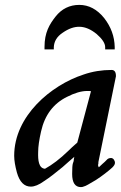

<svg xmlns="http://www.w3.org/2000/svg" viewBox="-20 -734 494 785"><path d="M434 -88C426 -88 420 -85 416 -80L408 -72C404 -69 396 -61 384 -50C381 -55 380 -60 382 -64C382 -68 383 -70 382 -70L454 -422V-423C454 -440 448 -448 436 -448C397 -448 358 -442 321 -429C189 -386 38 -260 38 -97C38 -78 42 -55 49 -29C60 10 79 29 106 29C121 29 139 22 161 6C183 -8 208 -28 236 -51C256 -68 269 -81 284 -93C283 -91 283 -88 282 -83C282 -76 281 -75 278 -66C276 -60 275 -46 275 -23C275 13 287 31 311 31C315 31 320 30 324 28C330 27 345 18 372 2C398 -15 420 -32 439 -49C446 -56 450 -62 450 -68C450 -78 443 -88 434 -88ZM352 -361 296 -151C281 -138 269 -127 259 -117C225 -84 193 -60 164 -44C138 -46 135 -79 136 -112C136 -134 140 -162 148 -197C163 -264 199 -311 254 -338C285 -354 313 -362 336 -362C345 -362 350 -362 352 -361ZM406 -660C377 -696 343 -714 304 -714C265 -714 232 -698 207 -666C182 -634 162 -601 162 -542V-532H200V-541C201 -564 212 -584 236 -600C285 -634 328 -633 375 -595C398 -575 410 -557 410 -541V-532H449V-542C448 -585 434 -624 406 -660Z"/></svg>

Font: fbb
Style: Bold Italic
Weight: 700
Italic angle: -12°
Designer: David J. Perry, Michael Sharpe
Version: Version 0.991